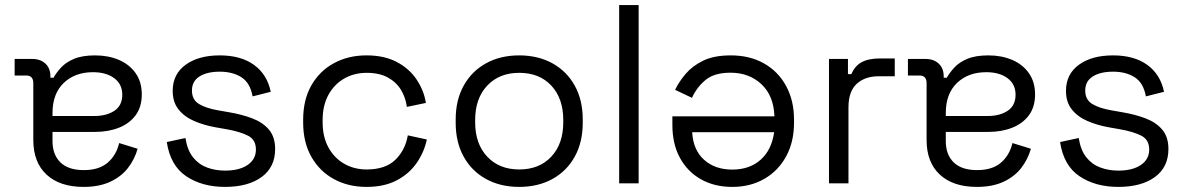

<svg xmlns="http://www.w3.org/2000/svg" viewBox="-20 -720 4659 754"><path d="M536.8 -349.5Q536.8 -300 512.6 -267.4Q488.5 -234.8 446.9 -218.4Q405.2 -202 353.8 -202H186.2V-165.8Q186.2 -112.8 217.2 -82.4Q248.2 -52 309 -52Q368.8 -52 402.6 -81Q436.5 -110 448 -158.2L520.5 -135.8Q508.5 -94 482.4 -60.2Q456.2 -26.5 412.9 -6.2Q369.5 14 308.5 14Q215 14 162.9 -34.2Q110.8 -82.5 110.8 -170.2V-393.5Q110.8 -423.5 82.8 -423.5H37.5V-488.5H106.5Q139 -488.5 158.5 -470.1Q178 -451.8 178 -420.2V-414.8H190.2Q201 -434.2 219.9 -454.9Q238.8 -475.5 271 -489Q303.2 -502.5 353.8 -502.5Q405.2 -502.5 446.9 -484.8Q488.5 -467 512.6 -432.6Q536.8 -398.2 536.8 -349.5ZM186.2 -276V-264.5H350.8Q398.5 -264.5 429.4 -285.1Q460.2 -305.8 460.2 -347.8Q460.2 -389.8 428.4 -413.1Q396.5 -436.5 345.2 -436.5Q274.2 -436.5 230.2 -394.2Q186.2 -352 186.2 -276Z M635 -162.2 708.2 -178Q716 -129.5 738.5 -101.6Q761 -73.8 793.8 -61.9Q826.5 -50 863.8 -50Q919.8 -50 952.4 -72.2Q985 -94.5 985 -132.5Q985 -171.2 954.1 -187.1Q923.2 -203 869.5 -212.5L828 -219.8Q780.5 -228.2 742 -245Q703.5 -261.8 680.9 -290.5Q658.2 -319.2 658.2 -363Q658.2 -428.8 708.9 -465.6Q759.5 -502.5 843 -502.5Q926 -502.5 977.6 -465.1Q1029.2 -427.8 1043.2 -359.5L972 -341.5Q962.5 -394.5 928.2 -416.5Q894 -438.5 843 -438.5Q792.8 -438.5 763.2 -419.6Q733.8 -400.8 733.8 -364.5Q733.8 -328.5 761.2 -311.8Q788.8 -295 836.2 -286.8L877.8 -279.5Q929.2 -271 970.6 -255.2Q1012 -239.5 1036.2 -210.9Q1060.5 -182.2 1060.5 -134.8Q1060.5 -63.5 1007.4 -24.8Q954.2 14 863.8 14Q773.5 14 711.1 -28Q648.8 -70 635 -162.2Z M1170.5 -238.8V-249.8Q1170.5 -328.5 1203 -385.1Q1235.5 -441.8 1291.8 -472.1Q1348 -502.5 1419.2 -502.5Q1489.5 -502.5 1538.6 -476.4Q1587.8 -450.2 1616.2 -407.5Q1644.8 -364.8 1652.5 -315.8L1577.8 -300.2Q1573 -337 1554.5 -367.4Q1536 -397.8 1502.6 -415.9Q1469.2 -434 1420 -434Q1370.8 -434 1331.6 -411.5Q1292.5 -389 1269.8 -347.5Q1247 -306 1247 -248.5V-240Q1247 -182.5 1269.8 -141Q1292.5 -99.5 1331.6 -77Q1370.8 -54.5 1420 -54.5Q1494.2 -54.5 1533.1 -93Q1572 -131.5 1581.5 -188.5L1656.2 -172.2Q1646.2 -123.8 1617 -81Q1587.8 -38.2 1538.6 -12.1Q1489.5 14 1419.2 14Q1348 14 1291.8 -16.4Q1235.5 -46.8 1203 -103.8Q1170.5 -160.8 1170.5 -238.8Z M1769.5 -237.8V-250.8Q1769.5 -327 1800.9 -383.6Q1832.2 -440.2 1888.6 -471.4Q1945 -502.5 2019 -502.5Q2093 -502.5 2149.4 -471.4Q2205.8 -440.2 2237.1 -383.6Q2268.5 -327 2268.5 -250.8V-237.8Q2268.5 -161.5 2237.1 -104.9Q2205.8 -48.2 2149.4 -17.1Q2093 14 2019 14Q1945 14 1888.6 -17.1Q1832.2 -48.2 1800.9 -104.9Q1769.5 -161.5 1769.5 -237.8ZM2192 -240V-248.5Q2192 -333.5 2145.1 -383.8Q2098.2 -434 2019 -434Q1940.8 -434 1893.4 -383.8Q1846 -333.5 1846 -248.5V-240Q1846 -155 1893.4 -104.8Q1940.8 -54.5 2019 -54.5Q2098 -54.5 2145 -104.8Q2192 -155 2192 -240Z M2411.5 0V-700H2488V0Z M3098.2 -250.2V-238.2Q3098.2 -162.5 3067.2 -105.8Q3036.2 -49 2981.4 -17.5Q2926.5 14 2855.5 14Q2786.2 14 2733.4 -15.5Q2680.5 -45 2650.5 -99.5Q2620.5 -154 2620.5 -228.5V-263.2H3021.2Q3018.5 -344.2 2970.1 -389.4Q2921.8 -434.5 2848.8 -434.5Q2784.5 -434.5 2750.1 -405.5Q2715.8 -376.5 2697.5 -335.8L2631.2 -367.2Q2646 -398.5 2672.5 -429.8Q2699 -461 2741.5 -481.8Q2784 -502.5 2849.8 -502.5Q2924.5 -502.5 2980.2 -471Q3036 -439.5 3067.1 -382.4Q3098.2 -325.2 3098.2 -250.2ZM2698.2 -200.8Q2702.2 -130.8 2745.1 -92.4Q2788 -54 2855.8 -54Q2923.2 -54 2966.8 -92.4Q3010.2 -130.8 3020.2 -200.8Z M3235.5 0V-488.5H3310V-428.8H3323.5Q3336.8 -461 3363.8 -475.8Q3390.8 -490.5 3436 -490.5H3493.8V-420.5H3430.2Q3377 -420.5 3344.5 -390.9Q3312 -361.2 3312 -298.5V0Z M4044.8 -349.5Q4044.8 -300 4020.6 -267.4Q3996.5 -234.8 3954.9 -218.4Q3913.2 -202 3861.8 -202H3694.2V-165.8Q3694.2 -112.8 3725.2 -82.4Q3756.2 -52 3817 -52Q3876.8 -52 3910.6 -81Q3944.5 -110 3956 -158.2L4028.5 -135.8Q4016.5 -94 3990.4 -60.2Q3964.2 -26.5 3920.9 -6.2Q3877.5 14 3816.5 14Q3723 14 3670.9 -34.2Q3618.8 -82.5 3618.8 -170.2V-393.5Q3618.8 -423.5 3590.8 -423.5H3545.5V-488.5H3614.5Q3647 -488.5 3666.5 -470.1Q3686 -451.8 3686 -420.2V-414.8H3698.2Q3709 -434.2 3727.9 -454.9Q3746.8 -475.5 3779 -489Q3811.2 -502.5 3861.8 -502.5Q3913.2 -502.5 3954.9 -484.8Q3996.5 -467 4020.6 -432.6Q4044.8 -398.2 4044.8 -349.5ZM3694.2 -276V-264.5H3858.8Q3906.5 -264.5 3937.4 -285.1Q3968.2 -305.8 3968.2 -347.8Q3968.2 -389.8 3936.4 -413.1Q3904.5 -436.5 3853.2 -436.5Q3782.2 -436.5 3738.2 -394.2Q3694.2 -352 3694.2 -276Z M4143 -162.2 4216.2 -178Q4224 -129.5 4246.5 -101.6Q4269 -73.8 4301.8 -61.9Q4334.5 -50 4371.8 -50Q4427.8 -50 4460.4 -72.2Q4493 -94.5 4493 -132.5Q4493 -171.2 4462.1 -187.1Q4431.2 -203 4377.5 -212.5L4336 -219.8Q4288.5 -228.2 4250 -245Q4211.5 -261.8 4188.9 -290.5Q4166.2 -319.2 4166.2 -363Q4166.2 -428.8 4216.9 -465.6Q4267.5 -502.5 4351 -502.5Q4434 -502.5 4485.6 -465.1Q4537.2 -427.8 4551.2 -359.5L4480 -341.5Q4470.5 -394.5 4436.2 -416.5Q4402 -438.5 4351 -438.5Q4300.8 -438.5 4271.2 -419.6Q4241.8 -400.8 4241.8 -364.5Q4241.8 -328.5 4269.2 -311.8Q4296.8 -295 4344.2 -286.8L4385.8 -279.5Q4437.2 -271 4478.6 -255.2Q4520 -239.5 4544.2 -210.9Q4568.5 -182.2 4568.5 -134.8Q4568.5 -63.5 4515.4 -24.8Q4462.2 14 4371.8 14Q4281.5 14 4219.1 -28Q4156.8 -70 4143 -162.2Z"/></svg>

Font: Space 7353
Style: Regular
Weight: 400
Designer: Christine Claussen + Ruben Lyon  (Space 7353)
Version: Version 1.000;FEAKit 1.0